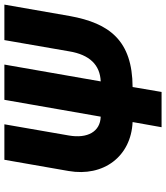

<svg xmlns="http://www.w3.org/2000/svg" viewBox="38 -778 740 855"><g transform="rotate(-90 407.5 -350.0)"><path d="M320 -271H371L346 -129H305H292L316 -271ZM445 -129H389L410 -271H465H473L448 -129ZM548 -700 473 -271C546 -274 592 -320 607 -412L657 -700H815L764 -408C732 -232 655 -130 448 -129L426 0H269L292 -129C139 -136 47 -258 74 -414L124 -700H282L232 -412C218 -330 249 -273 316 -271L391 -700Z"/></g></svg>

Font: Fixel Text 20240404
Style: Bold Italic
Weight: 700
Width: 4
Italic angle: -10°
Designer: AlfaBravo + MacPaw
Foundry: Kyrylo Tkachov, Marchela Mozhyna, Serhii Makarenko, Maria Weinstein, Zakhar Kryvoshyya
Version: Version 1.211;Glyphs 3.2 (3225)